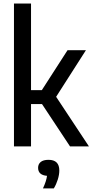

<svg xmlns="http://www.w3.org/2000/svg" viewBox="-20 -828 523 1086"><path d="M59 0V-808H155.5V-318H216.5L362 -544H466L297.5 -280.5L483 0H376L217.5 -239.5H155.5V0ZM223 237.5Q242 197 246 166.5Q195.5 162.5 195.5 121Q195.5 100.5 210.2 88.2Q225 76 254.5 76Q315.5 76 315.5 136.5Q315.5 159.5 307 187Q298.5 214.5 284.5 237.5Z"/></svg>

Font: Encode Sans Cnd Md
Style: Regular
Weight: 500
Width: 3
Designer: Multiple Designers
Foundry: Impallari Type
Version: Version 3.002; ttfautohint (v1.8.3) -l 8 -r 50 -G 200 -x 14 